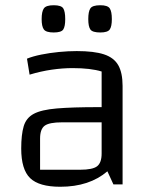

<svg xmlns="http://www.w3.org/2000/svg" viewBox="-20 -704 581 733"><path d="M210 9Q129 9 95 -24Q61 -57 61 -137Q61 -190 70.5 -222Q80 -254 109 -269.5Q138 -285 197 -290Q256 -295 356 -295H398V-237H217Q168 -237 150.5 -224Q133 -211 133 -175V-56H286Q334 -56 351 -69.5Q368 -83 368 -118V-431Q326 -444 257 -444Q219 -444 177.5 -438Q136 -432 93 -419L83 -480Q105 -489 137 -495.5Q169 -502 204.5 -505.5Q240 -509 273 -509Q339 -509 377 -496.5Q415 -484 431.5 -455Q448 -426 448 -376V0H413L390 -50Q321 9 210 9ZM363 -580Q333 -580 325 -591.5Q317 -603 317 -631Q317 -660 325 -672Q333 -684 363 -684Q391 -684 399 -672Q407 -660 407 -631Q407 -603 399 -591.5Q391 -580 363 -580ZM185 -580Q156 -580 147.5 -591.5Q139 -603 139 -631Q139 -660 147.5 -672Q156 -684 185 -684Q214 -684 221.5 -672Q229 -660 229 -631Q229 -603 221.5 -591.5Q214 -580 185 -580Z"/></svg>

Font: Changa ExtraLight Light
Style: Regular
Weight: 300
Version: Version 3.002; ttfautohint (v1.8.2)